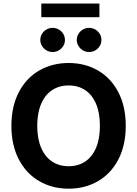

<svg xmlns="http://www.w3.org/2000/svg" viewBox="-20 -1081 793 1110"><path d="M377 9.8Q282.2 9.8 207 -33.7Q131.8 -77.1 88.9 -159.4Q45.9 -241.7 45.9 -353.5Q45.9 -465.8 88.9 -548.1Q131.8 -630.4 207 -673.6Q282.2 -716.8 377 -716.8Q471.2 -716.8 546.1 -673.6Q621.1 -630.4 664.1 -548.1Q707 -465.8 707 -353.5Q707 -241.2 664.1 -158.9Q621.1 -76.7 546.1 -33.4Q471.2 9.8 377 9.8ZM377 -586.9Q321.8 -586.9 281 -559.8Q240.2 -532.7 217.8 -480.2Q195.3 -427.7 195.3 -353.5Q195.3 -279.3 217.8 -226.8Q240.2 -174.3 281 -147.2Q321.8 -120.1 377 -120.1Q432.1 -120.1 472.7 -147.2Q513.2 -174.3 535.4 -226.6Q557.6 -278.8 557.6 -353.5Q557.6 -428.2 535.4 -480.5Q513.2 -532.7 472.7 -559.8Q432.1 -586.9 377 -586.9ZM212.9 -849.6Q212.9 -868.7 222.4 -884.8Q231.9 -900.9 248.5 -910.4Q265.1 -919.9 284.2 -919.9Q303.7 -919.9 320.1 -910.4Q336.4 -900.9 345.9 -884.8Q355.5 -868.7 355.5 -849.6Q355.5 -831.1 345.9 -815.2Q336.4 -799.3 320.1 -789.8Q303.7 -780.3 284.2 -780.3Q265.1 -780.3 248.8 -789.8Q232.4 -799.3 222.7 -815.4Q212.9 -831.5 212.9 -849.6ZM423.8 -849.6Q423.8 -868.7 433.3 -884.8Q442.9 -900.9 459.5 -910.4Q476.1 -919.9 495.1 -919.9Q514.6 -919.9 531 -910.4Q547.4 -900.9 556.9 -884.8Q566.4 -868.7 566.4 -849.6Q566.4 -831.1 556.9 -815.2Q547.4 -799.3 531 -789.8Q514.6 -780.3 495.1 -780.3Q476.1 -780.3 459.7 -789.8Q443.4 -799.3 433.6 -815.4Q423.8 -831.5 423.8 -849.6ZM554.7 -981.4H218.8V-1060.5H554.7Z"/></svg>

Font: Pretendard GOV
Style: Bold
Weight: 700
Designer: Base glyphs from Inter by Rasmus Andersson; Hangeul glyphs from Noto Sans CJK(Source Han Sans) by Jang Soo-young and Kan
Foundry: Kil Hyung-jin
Version: Version 1.309